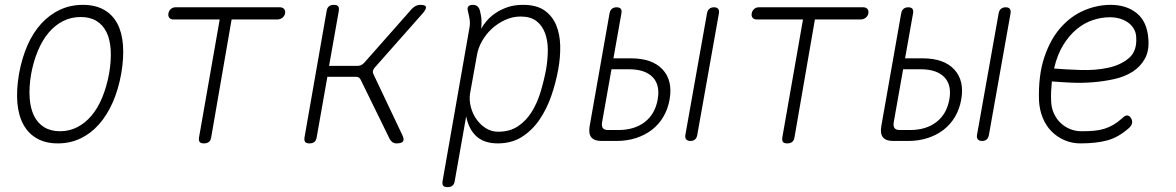

<svg xmlns="http://www.w3.org/2000/svg" viewBox="-20 -580 4840 790"><path d="M218 10Q168 10 132.5 -10Q97 -30 76.5 -67Q56 -104 51.5 -156.5Q47 -209 58 -275Q70 -341 93 -393.5Q116 -446 150 -483Q184 -520 227 -540Q270 -560 321 -560Q372 -560 407.5 -540Q443 -520 462.5 -483.5Q482 -447 486 -395Q490 -343 479 -278Q467 -211 443.5 -158Q420 -105 386.5 -67.5Q353 -30 310.5 -10Q268 10 218 10ZM227 -40Q265 -40 297.5 -56.5Q330 -73 356 -103.5Q382 -134 400.5 -178.5Q419 -223 429 -278Q438 -331 435.5 -374Q433 -417 418.5 -447Q404 -477 377.5 -493.5Q351 -510 312 -510Q273 -510 240 -493.5Q207 -477 181 -446.5Q155 -416 136.5 -372.5Q118 -329 108 -275Q99 -221 102 -177.5Q105 -134 120 -103.5Q135 -73 162 -56.5Q189 -40 227 -40Z M884 -500H693Q682 -500 676.5 -507Q671 -514 673 -525Q675 -536 683 -543Q691 -550 702 -550H1132Q1143 -550 1149 -543Q1155 -536 1153 -525Q1151 -514 1142 -507Q1133 -500 1122 -500H933L849 -15Q847 -2 839.5 4Q832 10 819 10Q806 10 801.5 4Q797 -2 799 -15Z M1253 10Q1240 10 1235.5 4Q1231 -2 1233 -15L1324 -535Q1326 -548 1333.5 -554Q1341 -560 1354 -560Q1367 -560 1371.5 -554Q1376 -548 1374 -535L1334 -309H1451Q1459 -309 1465.5 -312Q1472 -315 1478 -321L1675 -544Q1683 -552 1691.5 -556Q1700 -560 1710 -560Q1730 -560 1732.5 -552Q1735 -544 1721 -527L1521 -301Q1516 -295 1514.5 -288.5Q1513 -282 1516 -276L1636 -23Q1644 -6 1638 2Q1632 10 1612 10Q1602 10 1595.5 5.5Q1589 1 1584 -7L1464 -252Q1461 -258 1456.5 -261Q1452 -264 1444 -264H1327L1283 -15Q1281 -2 1273.5 4Q1266 10 1253 10Z M1960 -462Q1968 -477 1982.5 -494Q1997 -511 2018 -525.5Q2039 -540 2067 -550Q2095 -560 2132 -560Q2188 -560 2220.5 -537Q2253 -514 2268.5 -476.5Q2284 -439 2285 -391.5Q2286 -344 2277 -295Q2267 -239 2248 -184.5Q2229 -130 2199 -86.5Q2169 -43 2127 -16.5Q2085 10 2028 10Q1973 10 1941 -18.5Q1909 -47 1898 -101L1851 165Q1849 178 1841.5 184Q1834 190 1821 190Q1808 190 1803.5 184Q1799 178 1801 165L1911 -462Q1915 -483 1912.5 -499Q1910 -515 1905 -535Q1902 -547 1907 -553.5Q1912 -560 1925 -560Q1938 -560 1945 -553.5Q1952 -547 1955 -535Q1960 -514 1961 -500.5Q1962 -487 1960 -462ZM2122 -512Q2089 -512 2058.5 -498Q2028 -484 2004 -462Q1980 -440 1964 -412Q1948 -384 1943 -356L1914 -195Q1910 -169 1917 -141Q1924 -113 1940 -90Q1956 -67 1979 -52.5Q2002 -38 2030 -38Q2077 -38 2110.5 -60Q2144 -82 2167 -118.5Q2190 -155 2204 -201Q2218 -247 2227 -295Q2234 -336 2234 -374.5Q2234 -413 2222.5 -444Q2211 -475 2187 -493.5Q2163 -512 2122 -512Z M2504 -340H2576Q2664 -340 2706.5 -294Q2749 -248 2735 -170Q2728 -131 2709.5 -99.5Q2691 -68 2662.5 -46Q2634 -24 2597 -12Q2560 0 2516 0H2455Q2425 0 2413 -15Q2401 -30 2406 -60L2488 -525Q2490 -537 2497.5 -543.5Q2505 -550 2517 -550Q2529 -550 2534 -544Q2539 -538 2537 -526ZM2457 -75Q2455 -60 2461 -52.5Q2467 -45 2482 -45H2524Q2590 -45 2632.5 -77.5Q2675 -110 2686 -170Q2697 -230 2665.5 -262.5Q2634 -295 2568 -295H2496ZM2849 -25Q2847 -13 2840 -6.5Q2833 0 2821 0Q2809 0 2803.5 -6.5Q2798 -13 2800 -25L2889 -525Q2891 -537 2898.5 -543.5Q2906 -550 2918 -550Q2930 -550 2935 -543.5Q2940 -537 2938 -525Z M3284 -500H3093Q3082 -500 3076.5 -507Q3071 -514 3073 -525Q3075 -536 3083 -543Q3091 -550 3102 -550H3532Q3543 -550 3549 -543Q3555 -536 3553 -525Q3551 -514 3542 -507Q3533 -500 3522 -500H3333L3249 -15Q3247 -2 3239.5 4Q3232 10 3219 10Q3206 10 3201.5 4Q3197 -2 3199 -15Z M3704 -340H3776Q3864 -340 3906.5 -294Q3949 -248 3935 -170Q3928 -131 3909.5 -99.5Q3891 -68 3862.5 -46Q3834 -24 3797 -12Q3760 0 3716 0H3655Q3625 0 3613 -15Q3601 -30 3606 -60L3688 -525Q3690 -537 3697.5 -543.5Q3705 -550 3717 -550Q3729 -550 3734 -544Q3739 -538 3737 -526ZM3657 -75Q3655 -60 3661 -52.5Q3667 -45 3682 -45H3724Q3790 -45 3832.5 -77.5Q3875 -110 3886 -170Q3897 -230 3865.5 -262.5Q3834 -295 3768 -295H3696ZM4049 -25Q4047 -13 4040 -6.5Q4033 0 4021 0Q4009 0 4003.5 -6.5Q3998 -13 4000 -25L4089 -525Q4091 -537 4098.5 -543.5Q4106 -550 4118 -550Q4130 -550 4135 -543.5Q4140 -537 4138 -525Z M4633 -95Q4640 -84 4638 -73.5Q4636 -63 4625 -53Q4582 -15 4536.5 -2.5Q4491 10 4425 10Q4391 10 4360.5 -3Q4330 -16 4307 -39Q4284 -62 4270.5 -95Q4257 -128 4255 -167Q4252 -269 4276.5 -343Q4301 -417 4343 -465Q4385 -513 4439 -536.5Q4493 -560 4550 -560Q4615 -560 4657.5 -525.5Q4700 -491 4705 -420Q4709 -371 4690.5 -338Q4672 -305 4639.5 -284.5Q4607 -264 4564 -254.5Q4521 -245 4476 -241.5Q4431 -238 4387 -240Q4343 -242 4308 -245Q4306 -226 4305 -206Q4304 -186 4305 -163Q4306 -136 4316.5 -113Q4327 -90 4344 -74Q4361 -58 4383 -49Q4405 -40 4430 -40Q4459 -40 4481.5 -42Q4504 -44 4523.5 -50Q4543 -56 4561 -66.5Q4579 -77 4598 -94Q4609 -105 4617.5 -105Q4626 -105 4633 -95ZM4317 -298Q4366 -294 4426.5 -292Q4487 -290 4539 -301Q4591 -312 4625 -341Q4659 -370 4655 -427Q4654 -448 4644 -463.5Q4634 -479 4619 -489Q4604 -499 4585.5 -504Q4567 -509 4547 -509Q4511 -509 4475.5 -497Q4440 -485 4409 -459Q4378 -433 4354 -393.5Q4330 -354 4317 -298Z"/></svg>

Font: Maple Mono NL Thin
Style: Italic
Weight: 250
Italic angle: -10°
Monospace: yes
Designer: subframe7536
Version: Version 7.000